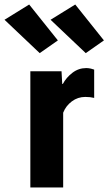

<svg xmlns="http://www.w3.org/2000/svg" viewBox="-71 -831 481 851"><path d="M63.5 0H209V-331.5Q220.9 -361.8 247.3 -381.6Q273.7 -401.4 307.1 -401.4Q318.6 -401.4 328.2 -400.3Q337.9 -399.2 346.4 -397V-522.5Q342 -524.4 331.7 -526.9Q321.3 -529.3 311.3 -529.3Q277.3 -529.3 250 -508.4Q222.7 -487.5 207.5 -459H204.8L201.7 -515.1H63.5ZM105 -595.5 185.5 -651.9 58.3 -811 -51 -743.4ZM309.1 -595.5 389.6 -651.9 262.5 -811 153.1 -743.4Z"/></svg>

Font: Roboto Flex
Style: Regular
Weight: 400
Designer: Berlow after Robertson
Foundry: Google
Version: Version 3.200;gftools[0.9.32]